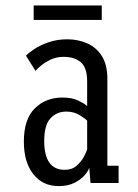

<svg xmlns="http://www.w3.org/2000/svg" viewBox="-20 -652 490 684"><path d="M189 11Q132 11 98.5 -31.8Q65 -74.5 65 -147.5Q65 -227.5 104 -266Q143 -304.5 203 -304.5Q237.5 -304.5 260.5 -293Q283.5 -281.5 290.5 -274V-361.5Q290.5 -410.5 268.2 -430Q246 -449.5 206.5 -449.5Q181.5 -449.5 160.8 -439.8Q140 -430 125.8 -418Q111.5 -406 106.5 -399.5L72.5 -453.5Q80.5 -462.5 101.2 -476.5Q122 -490.5 152.5 -501.2Q183 -512 219.5 -512Q258 -512 290.8 -497.5Q323.5 -483 343 -452Q362.5 -421 362.5 -371V-61.5H402.5V0H302.5L298 -55Q295 -43.5 281.8 -28Q268.5 -12.5 245.5 -0.8Q222.5 11 189 11ZM210.5 -47Q236.5 -47 253.2 -61.8Q270 -76.5 279 -94Q288 -111.5 290.5 -119.5V-222Q283.5 -230 263 -242.2Q242.5 -254.5 216.5 -254.5Q182 -254.5 159.8 -230.5Q137.5 -206.5 137.5 -150Q137.5 -47 210.5 -47ZM100 -581V-632.5H342.5V-581Z"/></svg>

Font: Trispace Condensed Light
Style: Regular
Weight: 300
Width: 3
Designer: Tyler Finck
Foundry: Etcetera Type Company
Version: Version 1.210; ttfautohint (v1.8.3)